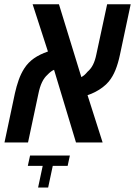

<svg xmlns="http://www.w3.org/2000/svg" viewBox="-41 -650 616 876"><path d="M-20.5 0 27.3 -225.6Q34.2 -256.3 44.2 -284.9Q54.2 -313.5 69.8 -337.9Q87.4 -365.2 114 -383.8Q140.6 -402.3 177.7 -415L107.9 -630.4H228L330.1 -298.3Q337.9 -302.2 344.7 -308.3Q351.6 -314.5 357.9 -322.3Q373.5 -335.4 383.3 -354.7Q393.1 -374 398.9 -403.3L447.8 -630.4H555.2L506.3 -400.4Q498 -360.8 485.8 -330.6Q473.6 -300.3 455.1 -277.8Q443.8 -264.2 427.7 -252Q411.6 -239.7 393.6 -230.5Q375.5 -221.2 358.4 -215.8L427.2 0H305.7L205.6 -331.5Q197.8 -328.1 190.7 -322.8Q183.6 -317.4 176.8 -310.1Q161.1 -296.4 150.9 -275.1Q140.6 -253.9 134.3 -222.7L86.9 0ZM132.8 205.6 153.8 106.9H85.9L96.2 59.6H277.8L267.6 106.9H199.7L178.7 205.6Z"/></svg>

Font: Open Sans SemiCondensed SemiBold
Style: Italic
Weight: 600
Width: 4
Italic angle: -12°
Designer: Monotype Design Team
Foundry: Monotype Imaging Inc.
Version: Version 3.000